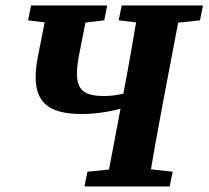

<svg xmlns="http://www.w3.org/2000/svg" viewBox="-20 -677 757 697"><path d="M278.3 -263.1C359.2 -263.1 438.5 -285 505.2 -310.2L514.6 -361.2C441.4 -338.4 401.1 -328.4 358 -328.4C268.6 -328.4 244.3 -360.9 267.4 -479.4L302.3 -657.1H154.3L117.6 -471.9C85 -306.1 152.1 -263.1 278.3 -263.1ZM81.9 -603.2 202.5 -588.2H231.5L358.4 -603.2L369.2 -657.1H92.8L81.9 -603.2ZM286.5 0H595.9L606.8 -53.6L472.1 -68.6H443L297.4 -53.6L286.5 0ZM364.1 0H517.6C534.3 -103 553 -207 572.7 -310.7L638.6 -657.1H484.4C467.4 -554.1 449.4 -450.1 429.7 -347.1L364.1 0ZM410.9 -603.2 537.6 -588.2H566.9L706 -603.2L716.8 -657.1H421.7L410.9 -603.2Z"/></svg>

Font: Source Serif 4 Variable
Style: Italic
Weight: 400
Italic angle: -12°
Designer: Frank Grießhammer
Foundry: Adobe Systems Incorporated
Version: Version 4.004;hotconv 1.0.116;makeotfexe 2.5.65601